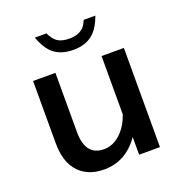

<svg xmlns="http://www.w3.org/2000/svg" viewBox="-145 -913 1010 1073"><g transform="rotate(-20 360.0 -376.5)"><path d="M87.9 -564.9H220.7V-212.9Q220.7 -70.8 331.5 -70.8Q391.1 -70.8 439.9 -122.6Q475.6 -160.2 495.1 -217.8V-564.9H627.9V24.9H503.9V-80.1Q422.9 36.1 293.5 36.1Q186.5 36.1 130.9 -37.6Q87.9 -94.7 87.9 -194.8ZM540 -789.1Q518.1 -729 487.8 -698.2Q441.4 -650.9 359.9 -650.9Q276.9 -650.9 230 -700.2Q201.2 -730.5 179.7 -789.1H249Q267.6 -750.5 290.5 -734.9Q316.9 -717.8 359.9 -717.8Q418 -717.8 447.8 -750Q460 -763.7 470.7 -789.1Z"/></g></svg>

Font: FORM UDPGothic
Style: Bold
Weight: 700
Foundry: Pronama LLC
Version: Version 1.051